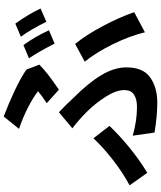

<svg xmlns="http://www.w3.org/2000/svg" viewBox="64 -887 872 1040"><g transform="rotate(-90 500.0 -367.0)"><path d="M526 -597Q491 -624 437.5 -651.5Q384 -679 322 -700L389 -783Q460 -756 529 -723.5Q598 -691 643 -660L670 -590Q624 -544 534 -484L461 -550Q500 -575 526 -597ZM441 -61Q482 -61 507 -77Q532 -93 532 -130Q532 -174 496 -230.5Q460 -287 414 -333Q369 -378 325 -411L412 -484L453 -444L491 -404Q572 -323 613.5 -253.5Q655 -184 655 -118Q655 -28 600.5 10.5Q546 49 464 49Q390 49 302 34L285 -84Q366 -61 441 -61ZM686 -344 782 -396Q830 -338 879 -245.5Q928 -153 954 -76L845 -18Q826 -99 781 -190.5Q736 -282 686 -344ZM84 -5 16 -101Q81 -135 152.5 -190.5Q224 -246 271 -297L338 -210Q289 -158 222.5 -103.5Q156 -49 84 -5ZM856 -538 784 -507Q738 -597 704 -646L776 -676Q821 -614 856 -538ZM974 -583 902 -552Q859 -639 821 -690L892 -720Q917 -686 939.5 -648Q962 -610 974 -583Z"/></g></svg>

Font: Merged Yaku Han JP SemiBold
Style: Regular
Weight: 600
Designer: Ryoko NISHIZUKA 西塚涼子 (kana, bopomofo & ideographs); Paul D. Hunt (Latin, Greek & Cyrillic); Sandoll Communications 산돌커뮤니
Foundry: Adobe
Version: Version 2.004